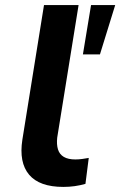

<svg xmlns="http://www.w3.org/2000/svg" viewBox="-20 -725 473 755"><path d="M229 10Q135 10 94.5 -38Q54 -86 68 -176L153 -705H289L205 -184Q202 -157 208 -137.5Q214 -118 231 -108Q248 -98 276 -98Q290 -98 304 -100Q318 -102 329 -104L316 -2Q295 4 273.5 7Q252 10 229 10ZM306 -511 338 -705H433L373 -511Z"/></svg>

Font: Nunito Sans 10pt SemiExpanded
Style: Bold Italic
Weight: 700
Width: 6
Italic angle: -9°
Designer: Vernon Adams
Foundry: Vernon Adams
Version: Version 3.101;gftools[0.9.27]